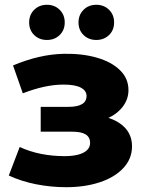

<svg xmlns="http://www.w3.org/2000/svg" viewBox="-20 -777 608 808"><path d="M17 -38.3 62.9 -158.4Q105.3 -138.8 153.2 -129.3Q201.1 -119.9 252.3 -119.9Q285.2 -119.9 309.4 -126.3Q333.6 -132.8 346.4 -145.2Q359.2 -157.7 359.2 -175.6Q359.2 -199.6 340.6 -211.2Q322 -222.8 284.8 -222.8H151.3V-327.4H269.6Q306.1 -327.4 325.2 -338.9Q344.2 -350.3 344.2 -373Q344.2 -395.7 320 -408.3Q295.8 -421 247.9 -421Q208 -421 164.8 -411.6Q121.7 -402.1 76 -384.3L34.8 -501.6Q146.7 -548.7 249.2 -550.6Q326.3 -552 387.8 -534.3Q449.3 -516.6 484.9 -481.7Q520.6 -446.9 520.6 -397.9Q520.6 -359.3 496.5 -327.9Q472.4 -296.6 431.2 -278.4Q389.9 -260.3 339.4 -260.3L344 -293.7Q432.4 -293.7 484 -258.1Q535.6 -222.6 535.6 -161.6Q535.6 -109 499.1 -69.8Q462.7 -30.7 399.8 -9.9Q336.9 10.8 258.8 10.8Q195 10.8 132.6 -1.4Q70.2 -13.7 17 -38.3ZM310.4 -682.6Q310.4 -714.8 331.7 -735.8Q353 -756.9 385.3 -756.9Q417.5 -756.9 438.9 -735.8Q460.2 -714.8 460.2 -682.6Q460.2 -650.2 438.9 -629.5Q417.5 -608.8 385.3 -608.8Q353 -608.8 331.7 -629.5Q310.4 -650.2 310.4 -682.6ZM102.7 -682.6Q102.7 -714.8 123.9 -735.8Q145.2 -756.9 177.6 -756.9Q209.8 -756.9 231.1 -735.8Q252.4 -714.8 252.4 -682.6Q252.4 -650.2 231.1 -629.5Q209.8 -608.8 177.6 -608.8Q145.2 -608.8 123.9 -629.5Q102.7 -650.2 102.7 -682.6Z"/></svg>

Font: iiserrat Thin
Style: Regular
Weight: 100
Designer: Akira Ohta
Foundry: Akira Ohta
Version: Version 1.200;Glyphs 3.3.1 (3343)